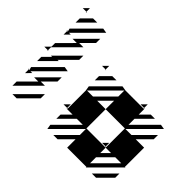

<svg xmlns="http://www.w3.org/2000/svg" viewBox="-239 -1020 1176 1176"><g transform="rotate(-45 349.0 -432.5)"><path d="M166.7 5.2 -5.2 -166.7H0V-333.3H72.9L-5.2 -411.5V-447.9L109.4 -333.3H161.5L-5.2 -500L26 -505.2L166.7 -364.6V-416.7L78.1 -505.2H114.6L166.7 -453.1V-500H171.9L166.7 -505.2H171.9V-500H328.1L359.4 -505.2L505.2 -359.4L500 -328.1V-171.9H505.2V-166.7L500 -171.9V-166.7H453.1L505.2 -114.6V-78.1L416.7 -166.7H364.6L505.2 -26L500 5.2L333.3 -161.5V-109.4L447.9 5.2H411.5L333.3 -72.9V0H166.7ZM78.1 5.2 -5.2 -78.1V-114.6L114.6 5.2ZM505.2 -500 500 -505.2H505.2ZM505.2 -411.5 411.5 -505.2H447.9L505.2 -447.9ZM671.9 -833.3 666.7 -838.5H671.9ZM671.9 -744.8 578.1 -838.5H614.6L671.9 -781.2ZM505.2 -807.3 474 -838.5H505.2V-833.3L526 -838.5L671.9 -692.7L666.7 -661.5L505.2 -822.9ZM338.5 -833.3 333.3 -838.5H338.5ZM338.5 -744.8 244.8 -838.5H281.2L328.1 -791.7V-802.1L468.8 -661.5H432.3L338.5 -755.2ZM171.9 -807.3 140.6 -838.5H171.9V-833.3L192.7 -838.5L338.5 -692.7L333.3 -661.5L171.9 -822.9ZM171.9 -697.9 31.2 -838.5H67.7L161.5 -744.8V-781.2L281.2 -661.5H244.8L171.9 -734.4ZM99 -661.5 -5.2 -765.6V-802.1L135.4 -661.5ZM505.2 -171.9H536.5L505.2 -203.1ZM171.9 -171.9V-166.7L166.7 -171.9ZM171.9 -171.9H203.1L171.9 -203.1ZM505.2 -505.2H536.5L505.2 -536.5ZM171.9 -505.2H203.1L171.9 -536.5ZM671.9 -838.5H703.1L671.9 -869.8ZM505.2 -838.5H510.4L505.2 -843.8ZM505.2 -734.4V-697.9L364.6 -838.5H369.8L338.5 -869.8V-838.5H401L494.8 -744.8V-781.2L614.6 -661.5H578.1ZM171.9 -838.5H177.1L171.9 -843.8ZM166.7 -31.2V-83.3L83.3 -166.7H31.2ZM166.7 -119.8V-166.7H328.1H333.3V-333.3H406.2L333.3 -406.2V-333.3H166.7V-328.1V-166.7H119.8ZM442.7 -333.3H494.8L333.3 -494.8V-442.7Z"/></g></svg>

Font: 0xA000-Monochrome
Style: Monochrome
Weight: 400
Version: Version 0.1